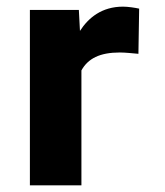

<svg xmlns="http://www.w3.org/2000/svg" viewBox="-20 -558 498 578"><path d="M350.5 -538C286.3 -538 246.3 -504.5 220.7 -465L217.4 -528H70V0H225.1V-346C244.8 -381.8 280.5 -400 340.6 -400C357.6 -400 381.1 -397.3 396.7 -396L398.9 -532C387.3 -534.6 365.4 -538 350.5 -538Z"/></svg>

Font: Asimov
Style: Wid
Weight: 500
Designer: Google
Version: Version 2.000980; 2014